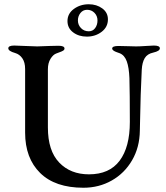

<svg xmlns="http://www.w3.org/2000/svg" viewBox="-20 -868 780 902"><path d="M98 -245V-544Q98 -575 85 -594Q72 -613 51 -619Q19 -628 19 -641Q19 -654 47 -654Q65 -654 99 -652Q137 -650 155 -650Q173 -650 211 -652L255 -653Q283 -653 283 -640Q283 -634 276.5 -630Q270 -626 259.5 -622.5Q249 -619 245 -617Q230 -612 217.5 -592Q205 -572 205 -543V-269Q205 -160 258 -104.5Q311 -49 398 -49Q494 -49 542 -113Q590 -177 590 -295Q590 -430 588 -501Q586 -551 575.5 -580Q565 -609 542 -618Q540 -619 529.5 -622.5Q519 -626 513 -630.5Q507 -635 507 -640Q507 -652 536 -652L582 -651Q594 -650 619 -650Q637 -650 665 -652Q691 -654 703 -654Q731 -654 731 -641Q731 -628 700 -621Q672 -615 660 -595Q648 -575 646 -541Q640 -425 638 -299L637 -254Q636 -176 600.5 -115Q565 -54 505 -20Q445 14 372 14Q239 14 168.5 -55.5Q98 -125 98 -245ZM487 -777Q487 -741 457.5 -718.5Q428 -696 388 -696Q350 -696 323.5 -716Q297 -736 297 -769Q297 -804 327 -826Q357 -848 397 -848Q434 -848 460.5 -828.5Q487 -809 487 -777ZM397 -721Q416 -721 427 -736Q438 -751 438 -772Q438 -793 424 -807.5Q410 -822 389 -822Q370 -822 358 -807Q346 -792 346 -772Q346 -751 360.5 -736Q375 -721 397 -721Z"/></svg>

Font: EB Garamond Medium
Style: Regular
Weight: 500
Designer: Georg Duffner and Octavio Pardo
Foundry: Georg Duffner
Version: Version 1.000